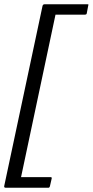

<svg xmlns="http://www.w3.org/2000/svg" viewBox="-42 -769 437 903"><path d="M193 106Q191 114 186 114H-15Q-20 114 -21.5 111.5Q-23 109 -22 105L158 -741Q160 -749 168 -749H367Q372 -749 373.5 -748Q375 -747 373 -743L366 -706Q365 -702 362.5 -701Q360 -700 357 -700H219L57 64H195Q199 64 200.5 65.5Q202 67 201 71Z"/></svg>

Font: Glory
Style: Italic
Weight: 400
Italic angle: -12°
Designer: Robert Leuschke
Foundry: Robert Leuschke
Version: Version 1.011